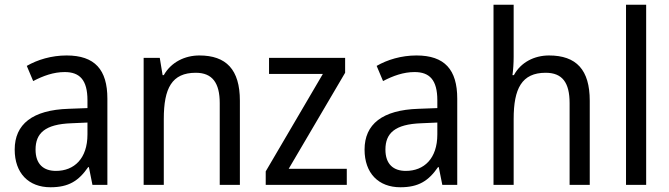

<svg xmlns="http://www.w3.org/2000/svg" viewBox="-20 -780 2823 810"><path d="M261 -546C197 -546 138 -528 93 -502L120 -438C162 -460 206 -476 253 -476C316 -476 349 -443 349 -357V-324L269 -321C117 -316 42 -256 42 -149C42 -49 101 10 193 10C270 10 312 -17 352 -75H355L370 0H433V-364C433 -486 380 -546 261 -546ZM281 -260 349 -263V-213C349 -111 293 -59 216 -59C164 -59 130 -87 130 -149C130 -218 170 -256 281 -260Z M821 -546C760 -546 702 -518 671 -463H666L654 -536H586V0H671V-278C671 -408 705 -473 806 -473C876 -473 907 -430 907 -345V0H992V-355C992 -487 934 -546 821 -546Z M1443 0V-68H1198L1436 -473V-536H1115V-468H1342L1101 -57V0Z M1737 -546C1673 -546 1614 -528 1569 -502L1596 -438C1638 -460 1682 -476 1729 -476C1792 -476 1825 -443 1825 -357V-324L1745 -321C1593 -316 1518 -256 1518 -149C1518 -49 1577 10 1669 10C1746 10 1788 -17 1828 -75H1831L1846 0H1909V-364C1909 -486 1856 -546 1737 -546ZM1757 -260 1825 -263V-213C1825 -111 1769 -59 1692 -59C1640 -59 1606 -87 1606 -149C1606 -218 1646 -256 1757 -260Z M2147 -540V-760H2062V0H2147V-278C2147 -406 2181 -473 2282 -473C2352 -473 2383 -432 2383 -345V0H2468V-355C2468 -485 2412 -546 2296 -546C2234 -546 2177 -517 2148 -463H2142C2145 -485 2147 -513 2147 -540Z M2706 0V-760H2621V0Z"/></svg>

Font: Noto Sans Bengali SemiCondensed
Style: Regular
Weight: 400
Width: 4
Designer: Jelle Bosma - Monotype Design Team
Foundry: Monotype Imaging Inc.
Version: Version 2.003